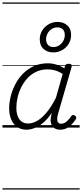

<svg xmlns="http://www.w3.org/2000/svg" viewBox="-20 -1030 663 1550"><path d="M195 17Q151 17 119.5 -4Q88 -25 71 -64Q54 -103 54 -156Q54 -202 66.5 -252Q79 -302 103.5 -349.5Q128 -397 166 -435.5Q204 -474 254 -496.5Q304 -519 367 -519Q400 -519 435 -508.5Q470 -498 499 -478L504 -495Q508 -507 514.5 -511Q521 -515 534 -515Q552 -515 556.5 -508Q561 -501 558 -489L448 -109Q441 -84 441.5 -66.5Q442 -49 450.5 -40Q459 -31 473 -31Q490 -31 504.5 -39.5Q519 -48 531.5 -62Q544 -76 554 -91Q559 -98 566 -101Q573 -104 584 -97Q594 -91 595.5 -83.5Q597 -76 592 -68Q580 -49 562 -29Q544 -9 520 4Q496 17 466 17Q444 17 428.5 10Q413 3 403.5 -10Q394 -23 390.5 -40.5Q387 -58 390 -80Q392 -90 394 -100Q396 -110 399 -120Q363 -67 326.5 -37Q290 -7 256 5Q222 17 195 17ZM112 -160Q112 -122 122.5 -93.5Q133 -65 154 -49Q175 -33 208 -33Q243 -33 281 -55Q319 -77 357.5 -123.5Q396 -170 432 -242L486 -433Q451 -455 421.5 -462.5Q392 -470 364 -470Q313 -470 272 -450.5Q231 -431 201 -398Q171 -365 151 -324.5Q131 -284 121.5 -241.5Q112 -199 112 -160ZM409 -607Q363 -607 332 -634.5Q301 -662 301 -713Q301 -751 320 -782.5Q339 -814 372 -833.5Q405 -853 445 -853Q492 -853 523 -825.5Q554 -798 554 -747Q554 -709 535 -677Q516 -645 483 -626Q450 -607 409 -607ZM410 -650Q437 -650 458 -664Q479 -678 491 -700Q503 -722 503 -747Q503 -778 486.5 -793.5Q470 -809 444 -809Q417 -809 396.5 -795.5Q376 -782 364 -760Q352 -738 352 -714Q352 -683 368.5 -666.5Q385 -650 410 -650ZM0 490H623V500H0ZM0 -20H623V0H0ZM0 -505H623V-500H0ZM0 -1010H623V-1000H0Z"/></svg>

Font: Playwrite TZ Guides
Style: Regular
Weight: 400
Designer: Veronika Burian, José Scaglione
Foundry: TypeTogether
Version: Version 1.003